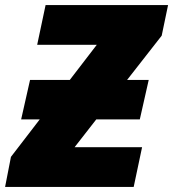

<svg xmlns="http://www.w3.org/2000/svg" viewBox="-65 -734 680 754"><path d="M-45 0H460L493 -156H228L313 -265H484L519 -420H434L570 -594L595 -714H114L81 -558H315L209 -420H53L18 -265H91L-22 -118Z"/></svg>

Font: Noto Sans Black
Style: Italic
Weight: 900
Italic angle: -12°
Designer: Monotype Design Team
Foundry: Monotype Imaging Inc.
Version: Version 2.013